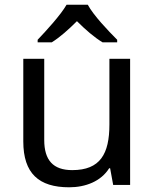

<svg xmlns="http://www.w3.org/2000/svg" viewBox="-20 -786 658 816"><path d="M353 -766H263C237 -721 177 -656 140 -617V-606H200C235 -628 271 -660 307 -696C343 -660 381 -627 416 -606H478V-617C440 -655 377 -721 353 -766ZM533 -536H445V-257C445 -132 406 -63 287 -63C206 -63 168 -105 168 -191V-536H79V-185C79 -49 145 10 274 10C343 10 409 -15 444 -71H448L461 0H533Z"/></svg>

Font: Noto Sans Arabic
Style: Regular
Weight: 400
Designer: Monotype Design Team, Nadine Chahine, Nizar Qandah and Khaled Hosny
Foundry: Monotype Imaging Inc.
Version: Version 2.012